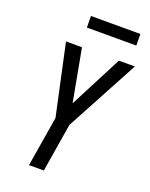

<svg xmlns="http://www.w3.org/2000/svg" viewBox="-167 -1008 858 1095"><g transform="rotate(20 262.0 -460.0)"><path d="M149 0 199 -304 106 -735H203L262 -416L427 -735H524L287 -294L239 0ZM191 -850 190 -920H490L491 -850Z"/></g></svg>

Font: Iosevka Medium
Style: Italic
Weight: 500
Italic angle: -9°
Monospace: yes
Designer: Belleve Invis
Foundry: Belleve Invis
Version: Version 32.5.0; ttfautohint (v1.8.4)